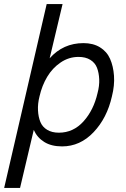

<svg xmlns="http://www.w3.org/2000/svg" viewBox="-41 -710 621 944"><path d="M-20.5 213.9 188.5 -689.9H266.6L203.1 -423.3Q269.5 -498 369.6 -498Q417 -498 450.7 -477.3Q484.4 -456.5 500.2 -420.7Q516.1 -384.8 519.5 -337.4Q522.9 -290 509.3 -236.3Q485.4 -129.9 419.2 -60.1Q353 9.8 264.2 9.8Q211.4 9.8 176.5 -12Q141.6 -33.7 125 -71.3L57.6 213.9ZM248.5 -57.6Q319.3 -57.6 369.4 -113Q419.4 -168.5 438.5 -252Q448.2 -288.1 446.8 -320.3Q445.3 -352.5 435.8 -377Q426.3 -401.4 403.1 -415.8Q379.9 -430.2 345.2 -430.2Q297.4 -430.2 257.1 -402.8Q216.8 -375.5 191.2 -332.5Q165.5 -289.6 153.3 -236.3Q144 -199.7 145.8 -167.2Q147.5 -134.8 157.5 -110.4Q167.5 -85.9 190.9 -71.8Q214.4 -57.6 248.5 -57.6Z"/></svg>

Font: HK Grotesk Italic
Style: Regular
Weight: 400
Italic angle: -13°
Designer: Alfredo Marco Pradil and Stefan Peev
Foundry: Hanken Design Co.
Version: Version 1.000;PS 001.000;hotconv 1.0.88;makeotf.lib2.5.64775